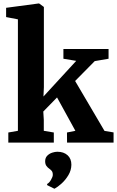

<svg xmlns="http://www.w3.org/2000/svg" viewBox="-20 -840 689 1131"><path d="M29 0V-59.5L85.5 -69.5V-726L16 -739.5V-794L207 -819.5H210.5L238.5 -799V-326.5L236 -271.5L429 -481.5L353.5 -494V-551.5H619.5V-494L538 -480L422.5 -363L595.5 -69L649 -60V0H375L374.5 -59.5L424 -69.5L316 -266L235 -183L238 -133.5V-69.5L297 -59.5V0ZM400.5 130.5Q400 163 383 191.5Q366 220 343 240.8Q320 261.5 301.5 271.5H300L258.5 251L257 244Q269.5 238 280.2 219.8Q291 201.5 291 190Q291 174 284.5 166.5Q278 159 270 153.5Q261.5 148 253.8 137.8Q246 127.5 246 110Q246 89.5 258.5 77Q271 64.5 287.8 59.2Q304.5 54 316 54H319Q355 54 377.8 74.2Q400.5 94.5 400.5 130.5Z"/></svg>

Font: Merriweather 28pt ExtraBold
Style: Regular
Weight: 800
Version: Version 2.100